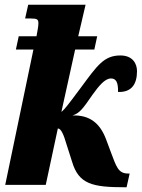

<svg xmlns="http://www.w3.org/2000/svg" viewBox="-20 -780 598 810"><path d="M507 10H514L527 -48H520C479 -48 471 -76 447 -140L428 -191C402 -261 358 -295 286 -293C315 -302 329 -320 370 -380C396 -416 422 -449 448 -449C469 -449 479 -434 478 -392C536 -390 558 -426 558 -480C558 -510 541 -546 488 -546C419 -546 391 -505 321 -410L282 -358C252 -318 244 -312 239 -308L297 -571H378L390 -627H310L341 -760H99L86 -702H110C137 -702 142 -698 142 -682C142 -667 138 -651 134 -627H59L47 -571H121L2 0H173L224 -238C238 -238 249 -211 261 -170L284 -98C312 -3 370 10 507 10Z"/></svg>

Font: Noto Serif Condensed Black
Style: Italic
Weight: 900
Width: 3
Italic angle: -12°
Designer: Monotype Design Team
Foundry: Monotype Imaging Inc.
Version: Version 2.013